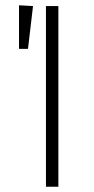

<svg xmlns="http://www.w3.org/2000/svg" viewBox="-20 -707 356 727"><path d="M201 0H154V-684H201ZM105 -684 86 -522H52V-687Z"/></svg>

Font: FiraGO ExtraLight
Style: Regular
Weight: 200
Designer: bBox Type
Foundry: bBox Type GmbH
Version: Version 1.001